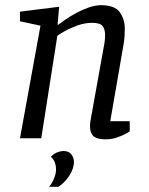

<svg xmlns="http://www.w3.org/2000/svg" viewBox="-20 -533 573 740"><path d="M387 4Q366 4 352.5 -1Q339 -6 333 -17.5Q327 -29 327 -47Q327 -52 327.5 -58Q328 -64 329 -69L380 -353Q382 -361 383.5 -373.5Q385 -386 385 -399Q385 -420 375.5 -432.5Q366 -445 335 -445Q307 -445 279 -435Q251 -425 230.5 -413.5Q210 -402 201 -395L139 0H57L136 -434L57 -451V-488L208 -507L202 -438H205Q214 -445 232 -457.5Q250 -470 273 -482.5Q296 -495 321.5 -504Q347 -513 370 -513Q422 -513 441.5 -486Q461 -459 461 -422Q461 -408 460 -393.5Q459 -379 457 -366.5Q455 -354 453 -343L405 -66H480V-27Q478 -25 464.5 -17.5Q451 -10 430.5 -3Q410 4 387 4ZM169 187Q181 173 188.5 154.5Q196 136 196 119Q196 106 191.5 93.5Q187 81 176 71Q188 59 201 54Q214 49 224 49Q246 49 255.5 62.5Q265 76 265 91Q265 116 247.5 143.5Q230 171 205 187Z"/></svg>

Font: Faustina
Style: Italic
Weight: 400
Italic angle: -8°
Designer: Alfonso Garcia
Foundry: http://www.omnibus-type.com
Version: Version 1.200